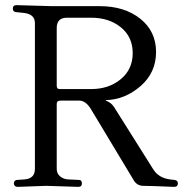

<svg xmlns="http://www.w3.org/2000/svg" viewBox="-20 -724 713 748"><path d="M335 -655H241Q201 -655 201 -615V-390Q201 -377 212 -377H335Q404 -377 450.5 -415.5Q497 -454 497 -517Q497 -580 451 -617.5Q405 -655 335 -655ZM369 -700Q465 -700 526.5 -651Q588 -602 588 -521.5Q588 -441 527.5 -388.5Q467 -336 393 -334L392 -332Q413 -325 425 -306L576 -66Q597 -31 642 -25L660 -23Q673 -21 673 -10Q673 4 658 4Q562 0 538.5 0Q515 0 502 -20L333 -301Q313 -332 289 -332Q289 -332 288 -332H216Q201 -332 201 -320V-66Q201 -48 214 -37Q227 -26 246 -25L288 -23Q299 -23 299 -9.5Q299 4 285 4L160 0L49 4Q36 4 34 -8Q34 -22 46 -23L75 -25Q116 -28 116 -66V-634Q116 -670 70 -674L41 -677Q30 -679 30 -690Q30 -704 44 -704L182 -700Z"/></svg>

Font: Lustria
Style: Regular
Weight: 400
Designer: Matthew Desmond
Foundry: Matthew Desmond
Version: Version 001.001; ttfautohint (v1.6)